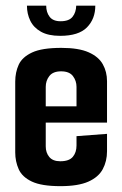

<svg xmlns="http://www.w3.org/2000/svg" viewBox="-20 -642 425 667"><path d="M189.9 4.7Q124.4 4.7 90.6 -11.3Q56.8 -27.3 44.9 -54.3Q32.9 -81.3 32.9 -112.6V-358.4Q32.9 -390.7 45 -417.2Q57.2 -443.7 91.5 -459.7Q125.7 -475.7 193 -475.7Q253.3 -475.7 287.9 -460.3Q322.5 -445 337.1 -418.8Q351.8 -392.7 351.8 -359.8V-265.9L245.8 -259.2V-340.2Q245.8 -361.4 233.3 -377.8Q220.8 -394.2 192.3 -394.2Q164.2 -394.2 151.5 -378Q138.9 -361.8 138.9 -340.2V-133.4Q138.9 -111.6 151.2 -96.7Q163.5 -81.8 189.3 -81.8Q220.1 -81.8 233 -97.2Q245.8 -112.6 245.8 -136.5V-169L351.8 -177V-116.6Q351.8 -82 337 -54.4Q322.2 -26.7 286.9 -11Q251.6 4.7 189.9 4.7ZM45.5 -216.2V-272.5H351.8V-216.2ZM189 -517.5Q147.7 -517.5 122.3 -531.8Q96.8 -546.1 85.2 -570.1Q73.6 -594.1 73.6 -622.3H140.5Q140.5 -599.3 152.4 -583.7Q164.2 -568.2 190.3 -568.2Q219.8 -568.2 232 -583.6Q244.2 -598.9 244.8 -622.3H311.1Q311.1 -576.4 282.1 -546.9Q253.2 -517.5 189 -517.5Z"/></svg>

Font: Smooch Sans Thin
Style: Regular
Weight: 100
Designer: Robert E. Leuschke
Foundry: Robert E. Leuschke
Version: Version 1.010